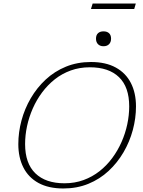

<svg xmlns="http://www.w3.org/2000/svg" viewBox="-20 -1060 813 1090"><path d="M122.5 -242Q122.5 -132.5 180.8 -76Q239 -19.5 346 -19.5Q404.5 -19.5 454.2 -37.8Q504 -56 544.8 -88Q585.5 -120 617 -162.5Q648.5 -205 670 -253.8Q691.5 -302.5 702.5 -354.2Q713.5 -406 713.5 -456Q713.5 -566 655.5 -622Q597.5 -678 490 -678Q432 -678 382 -660Q332 -642 291.2 -609.8Q250.5 -577.5 219 -535.2Q187.5 -493 166 -444Q144.5 -395 133.5 -343.8Q122.5 -292.5 122.5 -242ZM752 -456Q752 -389 734 -322Q716 -255 681.2 -195.5Q646.5 -136 596.5 -89.5Q546.5 -43 481.8 -16.5Q417 10 339.5 10Q255.5 10 198.5 -21.2Q141.5 -52.5 112.8 -109.2Q84 -166 84 -241.5Q84 -309 102 -376Q120 -443 154.8 -502.5Q189.5 -562 239.5 -608.5Q289.5 -655 354.2 -681.5Q419 -708 496.5 -708Q580.5 -708 637.5 -676.5Q694.5 -645 723.2 -588.5Q752 -532 752 -456ZM567.5 -797.5Q548 -797.5 536.5 -809Q525 -820.5 525 -840.5Q525 -861 536.5 -871.5Q548 -882 567.5 -882Q587.5 -882 599 -871.5Q610.5 -861 610.5 -840.5Q610.5 -820.5 599 -809Q587.5 -797.5 567.5 -797.5ZM496.5 -1009 506 -1040H751L742 -1009Z"/></svg>

Font: Newsreader 9pt ExtraLight
Style: Italic
Weight: 250
Italic angle: -17°
Designer: Hugues Gentile
Foundry: Production Type
Version: Version 1.003